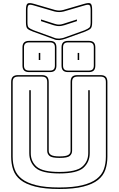

<svg xmlns="http://www.w3.org/2000/svg" viewBox="-20 -1228 786 1273"><path d="M692 -684V-189Q692 -142 678.5 -102.5Q665 -63 630 -35Q595 -7 532.5 9Q470 25 373 25Q276 25 213.5 9Q151 -7 116 -35Q81 -63 67.5 -102.5Q54 -142 54 -189V-684Q54 -708 65 -719Q76 -730 100 -730H257Q281 -730 292 -719Q303 -708 303 -684V-228Q303 -210 318.5 -200.5Q334 -191 375 -191Q417 -191 432.5 -200.5Q448 -210 448 -228V-684Q448 -708 458.5 -719Q469 -730 494 -730H646Q670 -730 681 -719Q692 -708 692 -684ZM682 -189V-684Q682 -703 673.5 -711.5Q665 -720 646 -720H494Q475 -720 466.5 -711.5Q458 -703 458 -684V-228Q458 -208 443 -194.5Q428 -181 375 -181Q323 -181 308 -194.5Q293 -208 293 -228V-684Q293 -703 284.5 -711.5Q276 -720 257 -720H100Q81 -720 72.5 -711.5Q64 -703 64 -684V-189Q64 -143 77.5 -105.5Q91 -68 125.5 -41.5Q160 -15 220 0Q280 15 373 15Q466 15 526 0Q586 -15 620.5 -41.5Q655 -68 668.5 -105.5Q682 -143 682 -189ZM174 -630H184V-213Q184 -157 223.5 -122.5Q263 -88 374 -88Q485 -88 525 -122.5Q565 -157 565 -213V-630H575V-213Q575 -153 533 -115.5Q491 -78 374 -78Q257 -78 215.5 -115.5Q174 -153 174 -213ZM354 -793Q354 -771 343.5 -760.5Q333 -750 311 -750H173Q151 -750 140 -760.5Q129 -771 129 -793V-914Q129 -936 140 -946.5Q151 -957 173 -957H311Q333 -957 343.5 -946.5Q354 -936 354 -914ZM612 -793Q612 -771 601.5 -760.5Q591 -750 569 -750H431Q409 -750 398.5 -760.5Q388 -771 388 -793V-914Q388 -936 398.5 -946.5Q409 -957 431 -957H569Q591 -957 601.5 -946.5Q612 -936 612 -914ZM311 -760Q328 -760 336 -768Q344 -776 344 -793V-914Q344 -931 336 -939Q328 -947 311 -947H173Q156 -947 147.5 -939Q139 -931 139 -914V-793Q139 -776 147.5 -768Q156 -760 173 -760ZM569 -760Q586 -760 594 -768Q602 -776 602 -793V-914Q602 -931 594 -939Q586 -947 569 -947H431Q414 -947 406 -939Q398 -931 398 -914V-793Q398 -776 406 -768Q414 -760 431 -760ZM247 -830H237V-877H247ZM505 -830H495V-877H505ZM373 -962Q363 -962 354 -963Q345 -964 338 -968L200 -1018Q170 -1029 161 -1039Q152 -1049 152 -1080V-1161Q152 -1196 162.5 -1204Q173 -1212 207 -1202L344 -1162Q360 -1158 372 -1158Q384 -1158 400 -1162L537 -1202Q570 -1212 580.5 -1204.5Q591 -1197 591 -1161V-1080Q591 -1049 581 -1039Q571 -1029 543 -1018L416 -972Q406 -968 394.5 -965.5Q383 -963 373 -962ZM403 -1152Q386 -1148 372 -1148Q358 -1148 341 -1152L204 -1192Q178 -1200 170 -1194Q162 -1188 162 -1161V-1080Q162 -1053 170.5 -1045Q179 -1037 204 -1027L341 -977Q348 -974 356 -973Q364 -972 373 -972Q382 -973 392.5 -975Q403 -977 412 -981L540 -1027Q564 -1037 572.5 -1045Q581 -1053 581 -1080V-1161Q581 -1188 573 -1194Q565 -1200 540 -1192ZM252 -1099 339 -1071Q346 -1069 353.5 -1067Q361 -1065 371 -1065Q381 -1065 388.5 -1067Q396 -1069 403 -1071L490 -1099V-1088L407 -1061Q398 -1059 390 -1057Q382 -1055 371 -1055Q360 -1055 352 -1057Q344 -1059 335 -1061L252 -1088Z"/></svg>

Font: Bungee Outline
Style: Regular
Weight: 400
Designer: David Jonathan Ross
Foundry: David Jonathan Ross
Version: Version 1.000;PS 1.0;hotconv 1.0.72;makeotf.lib2.5.5900